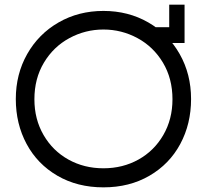

<svg xmlns="http://www.w3.org/2000/svg" viewBox="-20 -793 890 826"><path d="M128 -366Q128 -280 167.5 -212Q207 -144 274.5 -106.5Q342 -69 425 -69Q508 -69 575.5 -106.5Q643 -144 682.5 -212Q722 -280 722 -366Q722 -455 681 -523.5Q640 -592 571.5 -629Q503 -666 425 -666Q347 -666 278.5 -629Q210 -592 169 -523.5Q128 -455 128 -366ZM48 -367Q48 -474 97 -560.5Q146 -647 232 -696.5Q318 -746 425 -746Q532 -746 618 -696.5Q704 -647 753 -560.5Q802 -474 802 -367Q802 -260 755.5 -173.5Q709 -87 623 -37Q537 13 425 13Q313 13 227 -37Q141 -87 94.5 -173.5Q48 -260 48 -367ZM708 -676V-773H774V-608H640V-676Z"/></svg>

Font: Kreadon
Style: Regular
Weight: 400
Designer: kohakuno
Foundry: StudioGnu
Version: Version 1.000;Glyphs 3.1.2 (3151)